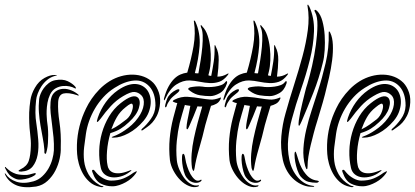

<svg xmlns="http://www.w3.org/2000/svg" viewBox="-42 -786 1749 809"><path d="M123 -369Q124 -378 129 -390.5Q134 -403 142.5 -414.5Q151 -426 163 -435.5Q175 -445 190 -448Q222 -454 243 -444Q264 -434 275 -421Q279 -415 278 -414Q276 -412 271 -415Q265 -419 251.5 -422Q238 -425 222.5 -423.5Q207 -422 192.5 -414Q178 -406 169 -388Q161 -371 158 -353Q155 -335 154.5 -319.5Q154 -304 155 -293Q156 -282 156 -278Q158 -267 159.5 -250.5Q161 -234 161 -217Q161 -200 160 -183.5Q159 -167 156 -155Q155 -152 153.5 -145Q152 -138 150 -138Q145 -138 145 -145Q145 -152 145 -155Q143 -180 138 -205.5Q133 -231 128.5 -258Q124 -285 122 -312.5Q120 -340 123 -369ZM88 -171Q89 -191 84.5 -227.5Q80 -264 81 -312Q82 -337 86 -363.5Q90 -390 105 -416Q121 -444 145.5 -457.5Q170 -471 188 -470Q191 -470 194 -470Q197 -470 197 -469Q197 -467 196 -467.5Q195 -468 189 -466Q171 -461 157 -449.5Q143 -438 133 -423Q123 -408 117 -392Q111 -376 110 -363Q104 -308 111 -267Q116 -234 119 -198.5Q122 -163 116.5 -133.5Q111 -104 95.5 -84.5Q80 -65 48 -63Q45 -63 40.5 -63.5Q36 -64 36 -66Q36 -68 45 -73Q71 -85 79 -108Q87 -131 88 -171ZM-18 -53Q-4 -31 26.5 -20.5Q57 -10 99 -22Q120 -28 136 -43Q152 -58 162.5 -76.5Q173 -95 178.5 -115Q184 -135 185 -152Q186 -180 183.5 -207Q181 -234 177.5 -259.5Q174 -285 171.5 -309Q169 -333 171 -356Q173 -381 185 -394Q197 -407 214.5 -410.5Q232 -414 251 -408Q270 -402 286 -389Q290 -387 289 -384Q289 -382 287 -383Q285 -384 283 -385Q246 -397 225.5 -392Q205 -387 203 -356Q201 -320 208.5 -271.5Q216 -223 214 -164Q215 -144 209.5 -118Q204 -92 191.5 -67.5Q179 -43 158.5 -24Q138 -5 110 0Q57 8 25.5 -6Q-6 -20 -20 -49Q-22 -55 -22 -56H-21Q-21 -56 -18 -53ZM26 -53Q45 -48 72 -49Q81 -50 94 -54Q107 -58 108 -56Q111 -52 102 -46Q93 -40 79 -35.5Q65 -31 50 -29.5Q35 -28 25 -32Q6 -40 -2.5 -49.5Q-11 -59 -18 -73L-20 -77Q-22 -81 -21 -82Q-20 -83 -18 -82Q-17 -81 -17 -80Q-5 -69 3.5 -63.5Q12 -58 26 -53Z M577 -408Q585 -398 589.5 -383Q594 -368 593 -350.5Q592 -333 585 -314Q578 -295 563 -277Q534 -243 499.5 -224.5Q465 -206 437 -206Q420 -206 437 -212Q446 -215 458.5 -221.5Q471 -228 485 -237.5Q499 -247 513.5 -260Q528 -273 540 -290Q560 -318 563.5 -344.5Q567 -371 553 -385Q541 -397 525 -398.5Q509 -400 477 -381Q448 -364 425 -339Q402 -314 382 -286Q371 -272 367.5 -272Q364 -272 370 -290Q382 -325 403.5 -355Q425 -385 455 -406Q477 -421 495.5 -427Q514 -433 529.5 -432Q545 -431 557 -424.5Q569 -418 577 -408ZM631 -338Q627 -314 618.5 -297.5Q610 -281 599.5 -269.5Q589 -258 578.5 -251Q568 -244 560 -238Q556 -235 554 -237Q552 -239 557 -244Q575 -259 593.5 -284.5Q612 -310 613 -341Q613 -394 587 -422Q561 -450 522 -446.5Q483 -443 441 -416Q414 -399 393.5 -376.5Q373 -354 358 -328.5Q343 -303 333.5 -276Q324 -249 320 -222Q316 -196 312.5 -166Q309 -136 312.5 -107Q316 -78 331 -51.5Q346 -25 378 -6Q383 -3 388.5 -2Q394 -1 394 0Q394 2 389 2.5Q384 3 378 1Q353 -4 335.5 -19.5Q318 -35 307 -55Q296 -75 290 -97Q284 -119 283 -137Q277 -216 305 -293Q311 -309 320.5 -329Q330 -349 344 -369.5Q358 -390 377 -409.5Q396 -429 420 -444Q443 -458 468 -465Q493 -472 518 -471.5Q543 -471 565 -462.5Q587 -454 604 -437Q619 -421 627.5 -396Q636 -371 631 -338ZM540 -374Q552 -360 543 -330.5Q534 -301 501 -271Q483 -254 466 -243.5Q449 -233 423 -225Q412 -187 409 -150Q406 -113 411 -90Q412 -81 417.5 -72.5Q423 -64 433.5 -59.5Q444 -55 461 -56Q478 -57 503 -67Q510 -70 511.5 -68.5Q513 -67 505 -62Q487 -48 467 -42.5Q447 -37 429.5 -39Q412 -41 399.5 -51Q387 -61 383 -78Q375 -113 376 -151Q377 -189 387.5 -226Q398 -263 417.5 -295.5Q437 -328 466 -351Q520 -394 540 -374ZM530 -55Q523 -45 512.5 -35.5Q502 -26 488.5 -18.5Q475 -11 460.5 -6Q446 -1 431 -1Q405 -1 382.5 -12.5Q360 -24 348 -59Q346 -63 346 -66.5Q346 -70 348 -70Q352 -72 356 -67.5Q360 -63 364 -58Q375 -45 392.5 -35Q410 -25 426 -25Q456 -25 478 -34Q500 -43 520 -58Q525 -61 531.5 -64Q538 -67 530 -55ZM516 -347Q512 -355 487 -334Q464 -316 450.5 -292.5Q437 -269 427 -241Q446 -250 462 -261.5Q478 -273 492 -284Q507 -297 514 -318Q521 -339 516 -347Z M914 -444Q915 -443 915 -439.5Q915 -436 914 -434Q905 -405 883 -393Q861 -381 844 -381Q823 -381 801 -384.5Q779 -388 759 -403Q757 -405 754 -407Q751 -409 751 -411Q751 -414 754 -415.5Q757 -417 759 -418Q768 -420 782.5 -421.5Q797 -423 811 -421Q821 -419 835 -419Q849 -419 863.5 -421Q878 -423 890 -427.5Q902 -432 908 -441Q911 -445 914 -444ZM921 -475 918 -470Q901 -448 882 -441.5Q863 -435 842 -436Q821 -437 799.5 -441.5Q778 -446 757 -447Q729 -448 701 -430Q673 -412 653 -367Q650 -361 649 -364.5Q648 -368 649 -371Q657 -401 668 -421Q679 -441 691.5 -453.5Q704 -466 718 -472Q732 -478 747 -480Q764 -537 773.5 -591.5Q783 -646 775 -695Q775 -699 775 -699Q777 -700 779 -698Q781 -696 781 -695Q803 -647 799 -592.5Q795 -538 779 -478Q784 -477 787 -477Q790 -477 794 -477Q799 -503 803.5 -532.5Q808 -562 810.5 -589Q813 -616 812 -638Q811 -660 805 -671Q802 -680 805 -680Q807 -680 808 -678Q809 -676 811 -674Q825 -660 833 -636Q841 -612 844 -585Q847 -558 846 -531.5Q845 -505 840 -485L836 -469Q839 -467 842 -467Q845 -467 848 -466Q854 -496 858.5 -526Q863 -556 862 -589Q862 -596 863 -596Q865 -596 866 -593Q867 -590 868 -588Q880 -566 879.5 -533Q879 -500 874 -463Q896 -463 916 -475Q921 -478 921 -475ZM714 -407Q714 -402 708.5 -397Q703 -392 700 -390Q695 -386 688.5 -380.5Q682 -375 677 -369Q672 -361 667.5 -355Q663 -349 660 -338Q659 -336 657.5 -334.5Q656 -333 655 -334Q652 -337 655 -347Q659 -362 663 -371.5Q667 -381 678 -392Q682 -396 688 -400Q694 -404 700 -407Q706 -410 710 -410Q714 -410 714 -407ZM792 -5Q797 -7 796 -4Q795 -1 793 0Q775 6 755 -2Q735 -10 718 -27Q701 -44 689 -66.5Q677 -89 674 -111Q669 -158 673 -202Q677 -246 688 -289L705 -352Q699 -352 693 -355Q686 -357 686 -360Q686 -362 693 -366Q721 -380 749.5 -378Q778 -376 807 -371Q825 -368 843.5 -366.5Q862 -365 884 -374Q886 -376 888 -375Q890 -373 887 -368Q881 -355 870 -349Q859 -343 847 -340Q839 -314 833 -293.5Q827 -273 823 -259Q812 -211 797.5 -161.5Q783 -112 778 -78Q776 -67 774 -66Q772 -65 770 -70Q768 -75 767 -78Q763 -107 765.5 -138.5Q768 -170 775 -203Q782 -236 791 -269.5Q800 -303 810 -337Q805 -337 800 -337Q795 -337 790 -338Q782 -317 773.5 -296.5Q765 -276 757 -258Q756 -256 752.5 -248.5Q749 -241 747 -241Q743 -242 744 -250.5Q745 -259 745 -262Q747 -277 751.5 -297Q756 -317 760 -340Q755 -341 749 -341.5Q743 -342 737 -344Q731 -324 725.5 -305Q720 -286 715 -267Q707 -232 703 -192.5Q699 -153 703 -111Q705 -92 713.5 -72Q722 -52 734 -36Q746 -20 761.5 -11Q777 -2 792 -5ZM801 -27Q806 -31 807 -27.5Q808 -24 803 -21Q799 -18 792.5 -16.5Q786 -15 778 -16Q770 -17 761 -22Q752 -27 744 -38Q737 -47 732.5 -64Q728 -81 726 -97.5Q724 -114 725 -126Q726 -138 730 -138Q735 -138 737.5 -124Q740 -110 742 -101Q746 -85 753 -68Q760 -51 768 -41Q778 -28 786 -25.5Q794 -23 801 -27Z M1165 -444Q1166 -443 1166 -439.5Q1166 -436 1165 -434Q1156 -405 1134 -393Q1112 -381 1095 -381Q1074 -381 1052 -384.5Q1030 -388 1010 -403Q1008 -405 1005 -407Q1002 -409 1002 -411Q1002 -414 1005 -415.5Q1008 -417 1010 -418Q1019 -420 1033.5 -421.5Q1048 -423 1062 -421Q1072 -419 1086 -419Q1100 -419 1114.5 -421Q1129 -423 1141 -427.5Q1153 -432 1159 -441Q1162 -445 1165 -444ZM1172 -475 1169 -470Q1152 -448 1133 -441.5Q1114 -435 1093 -436Q1072 -437 1050.5 -441.5Q1029 -446 1008 -447Q980 -448 952 -430Q924 -412 904 -367Q901 -361 900 -364.5Q899 -368 900 -371Q908 -401 919 -421Q930 -441 942.5 -453.5Q955 -466 969 -472Q983 -478 998 -480Q1015 -537 1024.5 -591.5Q1034 -646 1026 -695Q1026 -699 1026 -699Q1028 -700 1030 -698Q1032 -696 1032 -695Q1054 -647 1050 -592.5Q1046 -538 1030 -478Q1035 -477 1038 -477Q1041 -477 1045 -477Q1050 -503 1054.5 -532.5Q1059 -562 1061.5 -589Q1064 -616 1063 -638Q1062 -660 1056 -671Q1053 -680 1056 -680Q1058 -680 1059 -678Q1060 -676 1062 -674Q1076 -660 1084 -636Q1092 -612 1095 -585Q1098 -558 1097 -531.5Q1096 -505 1091 -485L1087 -469Q1090 -467 1093 -467Q1096 -467 1099 -466Q1105 -496 1109.5 -526Q1114 -556 1113 -589Q1113 -596 1114 -596Q1116 -596 1117 -593Q1118 -590 1119 -588Q1131 -566 1130.5 -533Q1130 -500 1125 -463Q1147 -463 1167 -475Q1172 -478 1172 -475ZM965 -407Q965 -402 959.5 -397Q954 -392 951 -390Q946 -386 939.5 -380.5Q933 -375 928 -369Q923 -361 918.5 -355Q914 -349 911 -338Q910 -336 908.5 -334.5Q907 -333 906 -334Q903 -337 906 -347Q910 -362 914 -371.5Q918 -381 929 -392Q933 -396 939 -400Q945 -404 951 -407Q957 -410 961 -410Q965 -410 965 -407ZM1043 -5Q1048 -7 1047 -4Q1046 -1 1044 0Q1026 6 1006 -2Q986 -10 969 -27Q952 -44 940 -66.5Q928 -89 925 -111Q920 -158 924 -202Q928 -246 939 -289L956 -352Q950 -352 944 -355Q937 -357 937 -360Q937 -362 944 -366Q972 -380 1000.5 -378Q1029 -376 1058 -371Q1076 -368 1094.5 -366.5Q1113 -365 1135 -374Q1137 -376 1139 -375Q1141 -373 1138 -368Q1132 -355 1121 -349Q1110 -343 1098 -340Q1090 -314 1084 -293.5Q1078 -273 1074 -259Q1063 -211 1048.5 -161.5Q1034 -112 1029 -78Q1027 -67 1025 -66Q1023 -65 1021 -70Q1019 -75 1018 -78Q1014 -107 1016.5 -138.5Q1019 -170 1026 -203Q1033 -236 1042 -269.5Q1051 -303 1061 -337Q1056 -337 1051 -337Q1046 -337 1041 -338Q1033 -317 1024.5 -296.5Q1016 -276 1008 -258Q1007 -256 1003.5 -248.5Q1000 -241 998 -241Q994 -242 995 -250.5Q996 -259 996 -262Q998 -277 1002.5 -297Q1007 -317 1011 -340Q1006 -341 1000 -341.5Q994 -342 988 -344Q982 -324 976.5 -305Q971 -286 966 -267Q958 -232 954 -192.5Q950 -153 954 -111Q956 -92 964.5 -72Q973 -52 985 -36Q997 -20 1012.5 -11Q1028 -2 1043 -5ZM1052 -27Q1057 -31 1058 -27.5Q1059 -24 1054 -21Q1050 -18 1043.5 -16.5Q1037 -15 1029 -16Q1021 -17 1012 -22Q1003 -27 995 -38Q988 -47 983.5 -64Q979 -81 977 -97.5Q975 -114 976 -126Q977 -138 981 -138Q986 -138 988.5 -124Q991 -110 993 -101Q997 -85 1004 -68Q1011 -51 1019 -41Q1029 -28 1037 -25.5Q1045 -23 1052 -27Z M1318 -521Q1324 -543 1326 -574.5Q1328 -606 1326 -637.5Q1324 -669 1316.5 -697Q1309 -725 1294 -740Q1288 -746 1284.5 -744Q1281 -742 1286 -734Q1296 -716 1295.5 -678.5Q1295 -641 1289 -597Q1283 -553 1273 -509Q1263 -465 1253 -432Q1248 -418 1243 -397Q1238 -376 1232.5 -354.5Q1227 -333 1223 -312.5Q1219 -292 1217 -278Q1217 -275 1216 -266.5Q1215 -258 1218 -256Q1220 -256 1224 -264.5Q1228 -273 1229 -275Q1253 -331 1278 -394.5Q1303 -458 1318 -521ZM1295 -277Q1300 -295 1309 -324Q1318 -353 1327 -387.5Q1336 -422 1344.5 -459.5Q1353 -497 1357.5 -532.5Q1362 -568 1360.5 -598Q1359 -628 1350 -647Q1349 -650 1346 -653Q1343 -656 1343 -648Q1345 -584 1330 -520Q1315 -456 1298 -404Q1285 -363 1271.5 -322Q1258 -281 1248.5 -240.5Q1239 -200 1236.5 -161Q1234 -122 1244 -86Q1248 -73 1251 -73Q1254 -74 1254 -86Q1254 -104 1257.5 -126.5Q1261 -149 1267 -174Q1273 -199 1280 -225.5Q1287 -252 1295 -277ZM1276 -3Q1241 -7 1213.5 -38Q1186 -69 1177 -114Q1168 -157 1172.5 -201.5Q1177 -246 1188 -285Q1204 -345 1226 -408.5Q1248 -472 1263.5 -534Q1279 -596 1281 -653.5Q1283 -711 1261 -759Q1259 -760 1258 -763.5Q1257 -767 1255 -766Q1252 -766 1254 -759Q1262 -713 1255 -659.5Q1248 -606 1232.5 -548.5Q1217 -491 1197.5 -430Q1178 -369 1161 -308Q1148 -263 1143.5 -212.5Q1139 -162 1150 -111Q1156 -85 1168.5 -64Q1181 -43 1198 -28.5Q1215 -14 1235 -6Q1255 2 1276 1H1279Q1280 1 1282 0Q1282 -3 1276 -3ZM1246 -53Q1228 -74 1217 -107Q1216 -110 1214 -116.5Q1212 -123 1210 -129.5Q1208 -136 1206 -141.5Q1204 -147 1203 -147Q1199 -147 1199 -134Q1199 -121 1202 -104Q1205 -87 1211 -69.5Q1217 -52 1225 -42Q1241 -24 1257.5 -20Q1274 -16 1291 -16Q1297 -16 1300.5 -19.5Q1304 -23 1295 -25Q1266 -28 1246 -53Z M1631 -408Q1639 -398 1643.5 -383Q1648 -368 1647 -350.5Q1646 -333 1639 -314Q1632 -295 1617 -277Q1588 -243 1553.5 -224.5Q1519 -206 1491 -206Q1474 -206 1491 -212Q1500 -215 1512.5 -221.5Q1525 -228 1539 -237.5Q1553 -247 1567.5 -260Q1582 -273 1594 -290Q1614 -318 1617.5 -344.5Q1621 -371 1607 -385Q1595 -397 1579 -398.5Q1563 -400 1531 -381Q1502 -364 1479 -339Q1456 -314 1436 -286Q1425 -272 1421.5 -272Q1418 -272 1424 -290Q1436 -325 1457.5 -355Q1479 -385 1509 -406Q1531 -421 1549.5 -427Q1568 -433 1583.5 -432Q1599 -431 1611 -424.5Q1623 -418 1631 -408ZM1685 -338Q1681 -314 1672.5 -297.5Q1664 -281 1653.5 -269.5Q1643 -258 1632.5 -251Q1622 -244 1614 -238Q1610 -235 1608 -237Q1606 -239 1611 -244Q1629 -259 1647.5 -284.5Q1666 -310 1667 -341Q1667 -394 1641 -422Q1615 -450 1576 -446.5Q1537 -443 1495 -416Q1468 -399 1447.5 -376.5Q1427 -354 1412 -328.5Q1397 -303 1387.5 -276Q1378 -249 1374 -222Q1370 -196 1366.5 -166Q1363 -136 1366.5 -107Q1370 -78 1385 -51.5Q1400 -25 1432 -6Q1437 -3 1442.5 -2Q1448 -1 1448 0Q1448 2 1443 2.5Q1438 3 1432 1Q1407 -4 1389.5 -19.5Q1372 -35 1361 -55Q1350 -75 1344 -97Q1338 -119 1337 -137Q1331 -216 1359 -293Q1365 -309 1374.5 -329Q1384 -349 1398 -369.5Q1412 -390 1431 -409.5Q1450 -429 1474 -444Q1497 -458 1522 -465Q1547 -472 1572 -471.5Q1597 -471 1619 -462.5Q1641 -454 1658 -437Q1673 -421 1681.5 -396Q1690 -371 1685 -338ZM1594 -374Q1606 -360 1597 -330.5Q1588 -301 1555 -271Q1537 -254 1520 -243.5Q1503 -233 1477 -225Q1466 -187 1463 -150Q1460 -113 1465 -90Q1466 -81 1471.5 -72.5Q1477 -64 1487.5 -59.5Q1498 -55 1515 -56Q1532 -57 1557 -67Q1564 -70 1565.5 -68.5Q1567 -67 1559 -62Q1541 -48 1521 -42.5Q1501 -37 1483.5 -39Q1466 -41 1453.5 -51Q1441 -61 1437 -78Q1429 -113 1430 -151Q1431 -189 1441.5 -226Q1452 -263 1471.5 -295.5Q1491 -328 1520 -351Q1574 -394 1594 -374ZM1584 -55Q1577 -45 1566.5 -35.5Q1556 -26 1542.5 -18.5Q1529 -11 1514.5 -6Q1500 -1 1485 -1Q1459 -1 1436.5 -12.5Q1414 -24 1402 -59Q1400 -63 1400 -66.5Q1400 -70 1402 -70Q1406 -72 1410 -67.5Q1414 -63 1418 -58Q1429 -45 1446.5 -35Q1464 -25 1480 -25Q1510 -25 1532 -34Q1554 -43 1574 -58Q1579 -61 1585.5 -64Q1592 -67 1584 -55ZM1570 -347Q1566 -355 1541 -334Q1518 -316 1504.5 -292.5Q1491 -269 1481 -241Q1500 -250 1516 -261.5Q1532 -273 1546 -284Q1561 -297 1568 -318Q1575 -339 1570 -347Z"/></svg>

Font: Akronim
Style: Regular
Weight: 400
Designer: Grzegorz Klimczewski
Foundry: Fonty.PL
Version: Version 1.001